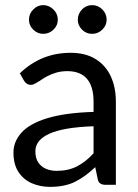

<svg xmlns="http://www.w3.org/2000/svg" viewBox="-20 -721 537 749"><path d="M175 8Q137 8 104.5 -6Q72 -20 52.2 -49.8Q32.5 -79.5 32.5 -126.5Q32.5 -167.5 62.5 -202Q93.5 -238 163.2 -259.5Q233 -281 345 -284.5V-324Q345 -442 244.5 -443.5Q218.5 -443.5 198.8 -437.5Q179 -431.5 163.5 -423.2Q148 -415 136.5 -406.5Q125.5 -399.5 116.8 -394.8Q108 -390 100 -390Q83.5 -390 73.5 -406.5L57.5 -435Q140.5 -515 255.5 -515Q313 -515 352.2 -491Q391.5 -467 411.8 -424Q432 -381 432 -324V0H392.5Q365.5 0 361.5 -21L351.5 -69Q313 -32 273 -12Q233 8 175 8ZM201 -54.5Q246.5 -54.5 280.8 -72.2Q315 -90 345 -123V-228.5Q229 -224.5 173.5 -199.8Q118 -175 118 -131Q118 -104 129.2 -87.2Q140.5 -70.5 159.2 -62.5Q178 -54.5 201 -54.5ZM339.5 -589Q316 -589 299.8 -605.5Q283.5 -622 283.5 -644Q283.5 -667 299.8 -684Q316 -701 339.5 -701Q362.5 -701 379.2 -684.2Q396 -667.5 396 -644Q396 -622 379.2 -605.5Q362.5 -589 339.5 -589ZM148.5 -589Q126.5 -589 109.8 -605.2Q93 -621.5 93 -644Q93 -667.5 109.8 -684.2Q126.5 -701 148.5 -701Q171 -701 188.2 -684.2Q205.5 -667.5 205.5 -644Q205.5 -621.5 188.5 -605.2Q171.5 -589 148.5 -589Z"/></svg>

Font: Verano Sans
Style: Regular
Weight: 400
Designer: Lukasz Dziedzic with Adam Twardoch and Botio Nikoltchev
Foundry: tyPoland Lukasz Dziedzic
Version: Version 3.001;December 28, 2019;FontCreator 12.0.0.2547 64-b